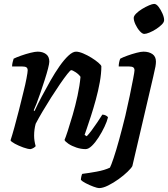

<svg xmlns="http://www.w3.org/2000/svg" viewBox="-20 -765 862 985"><path d="M137 0Q123 0 99.5 -8.5Q76 -17 56.5 -27.5Q37 -38 34 -45Q42 -69 53.5 -110.5Q65 -152 77.5 -201Q90 -250 101 -296Q110 -331 116 -363Q122 -395 122 -404Q122 -415 115.5 -419.5Q109 -424 93 -424H42Q42 -435 45 -446.5Q48 -458 50 -464Q64 -471 88 -479.5Q112 -488 136 -494Q160 -500 173 -500Q199 -500 216 -487.5Q233 -475 233 -449Q233 -439 226.5 -413.5Q220 -388 209.5 -355.5Q199 -323 188 -290.5Q177 -258 167.5 -233.5Q158 -209 153 -199L157 -195Q173 -230 194.5 -270.5Q216 -311 239 -351.5Q262 -392 285.5 -425.5Q309 -459 331 -479.5Q353 -500 370 -500Q385 -500 406.5 -491Q428 -482 449 -469Q470 -456 484.5 -443.5Q499 -431 500 -425Q500 -388 492 -343.5Q484 -299 471.5 -253.5Q459 -208 446.5 -169.5Q434 -131 425 -105Q416 -79 414 -73L425 -66Q435 -76 450 -96Q465 -116 480 -138.5Q495 -161 505 -177Q514 -177 523 -172.5Q532 -168 534 -163Q529 -142 516 -114.5Q503 -87 486 -60.5Q469 -34 451.5 -17Q434 0 419 0Q396 0 372 -8Q348 -16 331 -27.5Q314 -39 311 -47Q316 -58 327.5 -93Q339 -128 353 -176Q367 -224 378 -275Q389 -326 393 -371Q384 -384 368 -394.5Q352 -405 345 -405Q341 -405 325.5 -385.5Q310 -366 288 -334Q266 -302 242.5 -265Q219 -228 198 -192.5Q177 -157 163 -130Q155 -101 155 -69Q155 -43 163 -15Q153 -4 137 0ZM488 200Q480 200 459.5 192.5Q439 185 420 175Q401 165 395 158Q395 150 397.5 139.5Q400 129 402 127Q435 123 476 115.5Q517 108 544 95Q550 84 563 45.5Q576 7 591.5 -49.5Q607 -106 623 -171Q635 -222 645.5 -273Q656 -324 663 -360.5Q670 -397 670 -404Q670 -415 663.5 -419.5Q657 -424 641 -424H589Q589 -435 591.5 -446.5Q594 -458 597 -464Q610 -471 633.5 -479.5Q657 -488 680 -494Q703 -500 716 -500Q744 -500 762 -487.5Q780 -475 780 -449Q780 -438 777.5 -423.5Q775 -409 766 -371L659 87Q654 97 634.5 116Q615 135 588.5 154Q562 173 535 186.5Q508 200 488 200ZM720 -591Q710 -591 697 -605.5Q684 -620 675 -639.5Q666 -659 666 -673Q666 -683 678.5 -695.5Q691 -708 709 -719Q727 -730 744.5 -737.5Q762 -745 771 -745Q782 -745 793.5 -730Q805 -715 813.5 -695.5Q822 -676 822 -662Q822 -651 810 -639Q798 -627 781 -616Q764 -605 747 -598Q730 -591 720 -591Z"/></svg>

Font: Texturina 72pt 72pt Regular
Style: Bold Italic
Weight: 700
Italic angle: -11°
Designer: Guillermo Torres Carreño
Foundry: Omnibus-Type
Version: Version 1.002; ttfautohint (v1.8.3)